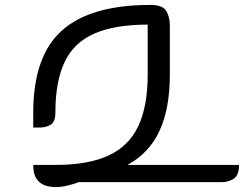

<svg xmlns="http://www.w3.org/2000/svg" viewBox="-20 -740 991 780"><path d="M205 -282Q205 -245 186 -233.5Q167 -222 144 -222H115V-282Q115 -512 231.5 -616Q348 -720 591 -720Q641 -720 655.5 -695.5Q670 -671 670 -636V-437Q670 -298 627.5 -207.5Q585 -117 498 -70H951Q951 -27 929 -13.5Q907 0 881 0H300Q278 8 254 14Q230 20 204 20Q183 20 162.5 13Q142 6 128.5 -13.5Q115 -33 115 -70H205Q339 -70 421.5 -108.5Q504 -147 542 -228Q580 -309 580 -437V-640Q447 -640 364 -604Q281 -568 243 -489Q205 -410 205 -282Z"/></svg>

Font: Warnes
Style: Regular
Weight: 400
Designer: Eduardo Rodriguez Tunni
Foundry: Eduardo Rodriguez Tunni
Version: Version 1.002; ttfautohint (v1.8.4.7-5d5b);gftools[0.9.23]